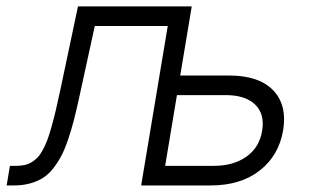

<svg xmlns="http://www.w3.org/2000/svg" viewBox="-21 -565 955 585"><path d="M-0.7 0 9.2 -59.7H26.3Q41.2 -59.7 52.9 -62Q64.6 -64.3 74.9 -70.5Q85.2 -76.7 93.2 -84.9Q101.2 -93 109 -107.4Q116.8 -121.8 122.9 -137.6Q128.9 -153.4 135.8 -178.1Q142.8 -202.8 148.8 -228.2Q154.8 -253.6 162.6 -290.1L216.6 -545.5H563.2L528.1 -334.9H676.8Q767.8 -334.9 811.1 -290.1Q854.4 -245.4 841.6 -167.6Q828.5 -90.9 770.4 -45.5Q712.4 0 621.1 0H409.1L490.1 -485.8H267.8L220.5 -268.8Q211.6 -228 203.8 -197.8Q196 -167.6 185.9 -138.1Q175.8 -108.7 164.8 -88.2Q153.8 -67.8 139.6 -50.1Q125.4 -32.3 108.3 -22Q91.3 -11.7 69.6 -5.9Q47.9 0 22 0ZM518.1 -275.2 482.2 -59.7H631Q690 -59.7 729.8 -87.7Q769.5 -115.8 777.7 -166.5Q786.2 -218 756.2 -246.6Q726.2 -275.2 667.3 -275.2Z"/></svg>

Font: Karasuma Gothic
Style: Light Italic
Weight: 300
Italic angle: 9.39998°
Designer: Rasmus Andersson / Ryoko Nishizuka
Foundry: rsms
Version: Version 1.00